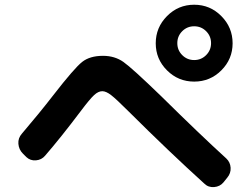

<svg xmlns="http://www.w3.org/2000/svg" viewBox="-20 -840 1040 800"><path d="M739.3 -610.4Q759.8 -589.8 789.1 -589.8Q818.4 -589.8 838.9 -610.4Q859.4 -630.9 859.4 -660.2Q859.4 -689.5 838.9 -710Q818.4 -730.5 789.1 -730.5Q759.8 -730.5 739.3 -710Q718.8 -689.5 718.8 -660.2Q718.8 -630.9 739.3 -610.4ZM675.8 -772.9Q722.7 -820.3 789.1 -820.3Q855.5 -820.3 902.3 -772.9Q949.2 -725.6 949.2 -659.7Q949.2 -593.8 902.3 -546.9Q855.5 -500 789.1 -500Q722.7 -500 675.8 -546.9Q628.9 -593.8 628.9 -659.7Q628.9 -725.6 675.8 -772.9ZM89.8 -185.5 75.2 -200.2Q58.6 -216.8 56.6 -240.7Q54.7 -264.6 71.3 -283.2Q145.5 -370.1 202.1 -443.4Q290 -556.6 322.3 -582Q354.5 -607.4 409.2 -607.4Q458 -607.4 494.1 -582Q530.3 -556.6 652.3 -438.5Q812.5 -280.3 922.9 -179.7Q939.5 -164.1 940.9 -141.1Q942.4 -118.2 926.8 -99.6L911.1 -80.1Q896.5 -62.5 872.1 -60.5Q847.7 -58.6 831.1 -75.2Q687.5 -205.1 515.6 -376Q463.9 -427.7 442.9 -443.8Q421.9 -460 406.2 -460Q389.6 -460 372.1 -443.8Q354.5 -427.7 316.4 -377Q232.4 -265.6 168 -191.4Q153.3 -173.8 129.9 -171.9Q106.4 -169.9 89.8 -185.5Z"/></svg>

Font: Rounded Mgen+ 2m bold
Style: Bold
Weight: 700
Designer: [Source Han Sans]
Ryoko NISHIZUKA  (kana & ideographs); Paul D. Hunt (Latin, Greek & Cyrillic); Wenlong ZHANG  (bopomofo
Version: Version 1.059.20150602